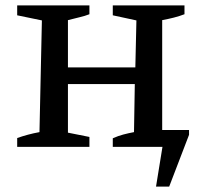

<svg xmlns="http://www.w3.org/2000/svg" viewBox="-20 -547 762 715"><path d="M44 0V-33Q64 -40 84.5 -45.5Q105 -51 127 -55L136 -471L44 -490V-527H313V-494Q295 -487 277 -483Q259 -479 233 -472V-296H484L488 -471L400 -490V-527H667V-494Q649 -487 627.5 -481.5Q606 -476 584 -472V-63H684V-45L610 148H561L585 0H400V-32Q420 -41 439 -46Q458 -51 479 -55L482 -234H233V-53L313 -37V0Z"/></svg>

Font: Piazzolla SC Medium
Style: Regular
Weight: 500
Designer: Juan Pablo del Peral
Foundry: Huerta Tipografica
Version: Version 1.330